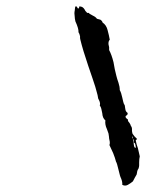

<svg xmlns="http://www.w3.org/2000/svg" viewBox="-20 -580 467 614"><path d="M219 -526Q217 -538 219 -546Q220 -570 229 -553Q231 -552 233 -555V-559Q244 -561 251 -549L253 -545L256 -542Q259 -537 264 -539Q266 -535 270 -534L277 -530Q286 -526 290 -520Q295 -519 301 -517Q307 -513 308 -508Q320 -500 324 -484L328 -468L331 -453Q326 -448 327 -438L329 -429V-420Q337 -405 343 -381L347 -359L352 -338L355 -327L359 -315Q363 -303 363 -292Q368 -283 371 -268L374 -255Q375 -249 379 -243L380 -236L381 -230Q382 -223 388 -219Q389 -215 387 -213L385 -211L383 -210Q380 -207 383 -203L386 -200L389 -198Q389 -194 390 -192L394 -187Q399 -179 398 -178Q403 -173 402 -163Q402 -158 404 -152Q409 -144 418 -136Q418 -135 416 -133L415 -132L414 -131L417 -118L421 -106Q425 -90 427 -80Q425 -72 425 -61V-51Q425 -47 423 -41Q421 -39 419 -33L418 -27L417 -22Q415 -19 411 -11.5Q407 -4 405 0L397 6L389 11Q380 16 371 11Q372 2 367 -10Q364 -15 359 -37Q354 -59 351 -63Q348 -75 342 -90L336 -103L330 -116Q332 -122 331 -127L330 -132L329 -137Q329 -141 327 -153L322 -167Q315 -182 317 -195Q308 -202 307 -218L304 -232Q303 -237 299 -243Q301 -248 299 -254L297 -259L294 -265L292 -276L289 -287Q287 -297 276 -329L262 -370Q245 -420 237 -453L236 -458V-464Q234 -473 231 -477Q232 -488 221 -512Q221 -513 220.5 -515Q220 -517 219.5 -520Q219 -523 219 -526ZM408 -124V-130Q408 -134 405 -135L407 -126L408 -117Q409 -107 414 -107V-112L413 -117Q412 -123 408 -124ZM405 -136Q407 -142 402 -144Q403 -143 405 -136Z"/></svg>

Font: Kom-post
Style: Regular
Weight: 400
Designer: @guaschetti
Foundry: guaschetti
Version: Version 1.00 December 6, 2021, initial release